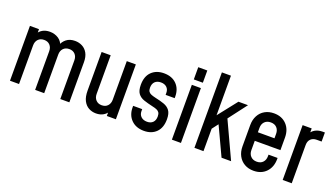

<svg xmlns="http://www.w3.org/2000/svg" viewBox="-66 -1266 3130 1793"><g transform="rotate(20 1499.5 -369.0)"><path d="M67 0V-545H157V-469L141.5 -489Q159.5 -522 189.8 -539.8Q220 -557.5 262 -557.5Q310.5 -557.5 348.8 -532.5Q387 -507.5 400.5 -453.5L378 -457.5Q393 -504 426.8 -530.8Q460.5 -557.5 512 -557.5Q552 -557.5 585 -540.2Q618 -523 637.5 -487.8Q657 -452.5 657 -398.5V0H567V-383.5Q567 -421.5 545.5 -444.5Q524 -467.5 487.5 -467.5Q450.5 -467.5 428.8 -444.5Q407 -421.5 407 -383.5V0H317V-383.5Q317 -421.5 295.5 -444.5Q274 -467.5 237.5 -467.5Q200.5 -467.5 178.8 -444.5Q157 -421.5 157 -383.5V0Z M924.5 12.5Q885 12.5 852 -5.5Q819 -23.5 799.2 -61.8Q779.5 -100 779.5 -161.5V-545H869.5V-161.5Q869.5 -124 891.2 -100.8Q913 -77.5 949 -77.5Q986.5 -77.5 1008 -100.8Q1029.5 -124 1029.5 -161.5V-545H1119.5V0H1029.5V-76L1045 -56Q1027.5 -23.5 997 -5.5Q966.5 12.5 924.5 12.5Z M1401 12.5Q1322 12.5 1275 -34.5Q1228 -81.5 1228 -158V-173H1318V-152.5Q1318 -119 1340.2 -98.2Q1362.5 -77.5 1400 -77.5Q1436 -77.5 1457 -98.5Q1478 -119.5 1478 -158.5Q1478 -183 1469.2 -196.5Q1460.5 -210 1442.8 -217.5Q1425 -225 1398.5 -230.5Q1347.5 -242 1309.2 -255Q1271 -268 1249.5 -296.8Q1228 -325.5 1228 -382.5Q1228 -467 1274.2 -512.2Q1320.5 -557.5 1396.5 -557.5Q1476 -557.5 1522 -511Q1568 -464.5 1568 -387.5V-373H1478V-392.5Q1478 -427 1456.5 -447.2Q1435 -467.5 1398 -467.5Q1361.5 -467.5 1339.8 -446.8Q1318 -426 1318 -386.5Q1318 -362.5 1327 -349Q1336 -335.5 1354 -328.2Q1372 -321 1398.5 -315Q1448.5 -304.5 1486.5 -291.2Q1524.5 -278 1546.2 -249.2Q1568 -220.5 1568 -162.5Q1568 -78.5 1522.5 -33Q1477 12.5 1401 12.5Z M1676 0V-545H1766V0ZM1676 -598.5V-720H1766V-598.5Z M2169.5 0 2036.5 -284 1980.5 -210.5V-344.5L2139 -545.5H2234L2095.5 -363.5L2264.5 0ZM1900 0V-750H1990V0Z M2490 12.5Q2438.5 12.5 2399.5 -10Q2360.5 -32.5 2338.8 -73Q2317 -113.5 2317 -167V-378.5Q2317 -432 2338.8 -472.5Q2360.5 -513 2399.5 -535.2Q2438.5 -557.5 2490 -557.5Q2568 -557.5 2615 -508.2Q2662 -459 2662 -378.5V-254.5H2392V-339.5H2572V-383.5Q2572 -421.5 2550.2 -444.5Q2528.5 -467.5 2490 -467.5Q2452 -467.5 2429.5 -444.5Q2407 -421.5 2407 -383.5V-162Q2407 -124.5 2429.5 -101Q2452 -77.5 2490 -77.5Q2528.5 -77.5 2550.2 -101Q2572 -124.5 2572 -162V-177H2662V-167Q2662 -86.5 2615 -37Q2568 12.5 2490 12.5Z M2777 0V-545H2867V-463L2851 -482Q2869 -516.5 2900.2 -534Q2931.5 -551.5 2972 -551.5H2996V-461.5H2947.5Q2910.5 -461.5 2888.8 -440Q2867 -418.5 2867 -380.5V0Z"/></g></svg>

Font: Mohave Medium
Style: Regular
Weight: 500
Designer: Gumpita Rahayu
Foundry: Tokotype
Version: Version 2.003